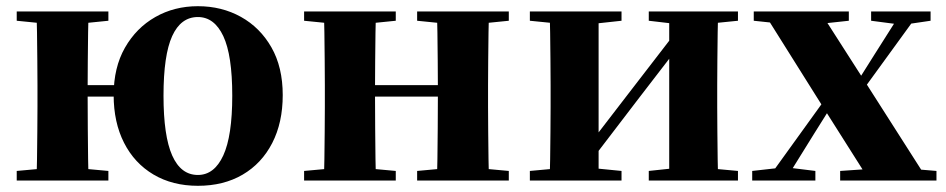

<svg xmlns="http://www.w3.org/2000/svg" viewBox="-20 -583 3055 620"><path d="M34 0V-31L144 -41H221L330 -31V0ZM34 -516V-546H330V-516L221 -505H144ZM97 0Q99 -26 99.5 -68.5Q100 -111 100.5 -157Q101 -203 101 -238V-308Q101 -343 100.5 -389Q100 -435 99.5 -478Q99 -521 97 -546H266Q265 -521 264.5 -477.5Q264 -434 263.5 -386.5Q263 -339 263 -300V-276Q263 -222 263.5 -168Q264 -114 264.5 -70Q265 -26 266 0ZM181 -271V-308H434V-271ZM619 17Q537 17 475.5 -19.5Q414 -56 380.5 -122Q347 -188 347 -276Q347 -365 383.5 -429Q420 -493 481.5 -528Q543 -563 619 -563Q696 -563 758 -528.5Q820 -494 856.5 -430Q893 -366 893 -276Q893 -187 859 -121Q825 -55 763.5 -19Q702 17 619 17ZM619 -18Q672 -18 701 -81Q730 -144 730 -274Q730 -405 701 -466.5Q672 -528 619 -528Q564 -528 536 -466.5Q508 -405 508 -274Q508 -144 536 -81Q564 -18 619 -18Z M1025 0Q1027 -26 1027.5 -68.5Q1028 -111 1028.5 -157Q1029 -203 1029 -238V-308Q1029 -343 1028.5 -389Q1028 -435 1027.5 -478Q1027 -521 1025 -546H1194Q1193 -521 1192.5 -477.5Q1192 -434 1191.5 -386Q1191 -338 1191 -298V-276Q1191 -222 1191.5 -168Q1192 -114 1192.5 -70Q1193 -26 1194 0ZM1390 0Q1392 -26 1392.5 -70Q1393 -114 1393.5 -168Q1394 -222 1394 -276V-298Q1394 -338 1393.5 -386Q1393 -434 1392.5 -477.5Q1392 -521 1390 -546H1559Q1558 -521 1557.5 -478Q1557 -435 1556.5 -389Q1556 -343 1556 -308V-238Q1556 -203 1556.5 -157Q1557 -111 1557.5 -68.5Q1558 -26 1559 0ZM962 0V-31L1072 -41H1149L1258 -31V0ZM962 -516V-546H1258V-516L1149 -505H1072ZM1327 0V-31L1436 -41H1514L1623 -31V0ZM1327 -516V-546H1623V-516L1514 -505H1436ZM1110 -271V-308H1474V-271Z M1691 0V-31L1800 -41H1886L1987 -31V0ZM2075 0V-31L2169 -41H2254L2363 -31V0ZM1754 0Q1756 -26 1756.5 -68.5Q1757 -111 1757.5 -157Q1758 -203 1758 -238V-308Q1758 -343 1757.5 -389Q1757 -435 1756.5 -478Q1756 -521 1754 -546H1913V0ZM1881 -54 1826 -84H1858L2008 -279L2173 -493L2228 -466H2197L2040 -262ZM2141 0V-546H2299Q2298 -521 2297.5 -478Q2297 -435 2296.5 -389Q2296 -343 2296 -308V-238Q2296 -203 2296.5 -157Q2297 -111 2297.5 -68.5Q2298 -26 2299 0ZM1691 -516V-546H1987V-516L1886 -505H1801ZM2075 -516V-546H2363V-516L2254 -505H2169Z M2409 0V-31L2498 -41H2532L2613 -31V0ZM2455 0 2690 -326 2712 -306H2706L2610 -153L2515 0ZM2693 0V-31L2840 -41H2885L3004 -31V0ZM2728 -239 2705 -261H2712L2802 -404L2892 -546H2951ZM2788 0 2643 -229 2444 -546H2628L2767 -329L2977 0ZM2414 -516V-546H2721V-516L2610 -504H2527ZM2793 -516V-546H2985V-516L2910 -505H2877Z"/></svg>

Font: Noto Serif JP Black
Style: Regular
Weight: 900
Designer: Ryoko NISHIZUKA 西塚涼子 (kana & ideographs); Frank Grießhammer (Latin, Greek & Cyrillic); Wenlong ZHANG 张文龙 (bopomofo); San
Foundry: Adobe
Version: Version 2.003-H1;hotconv 1.1.1;makeotfexe 2.6.0